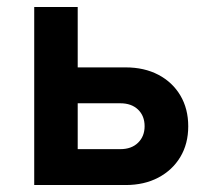

<svg xmlns="http://www.w3.org/2000/svg" viewBox="-20 -531 608 551"><path d="M78.2 0V-511H203V-337.6H340.6Q394 -337.6 434.5 -316.4Q475 -295.1 497.6 -257Q520.2 -218.8 520.2 -168.4Q520.2 -118.5 497.5 -80.5Q474.7 -42.6 434.3 -21.3Q393.9 0 340.6 0ZM203 -103H325.4Q357.3 -103 376.1 -121.3Q395 -139.7 395 -168.8Q395 -198.5 376.1 -216.6Q357.3 -234.6 325.4 -234.6H203Z"/></svg>

Font: Overpass
Style: Regular
Weight: 400
Designer: Delve Withrington, Dave Bailey, Thomas Jockin
Foundry: Delve Fonts LLC
Version: Version 4.000